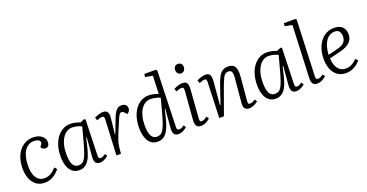

<svg xmlns="http://www.w3.org/2000/svg" viewBox="-35 -1475 4198 2197"><g transform="rotate(-20 2064.5 -376.5)"><path d="M281 -520Q326 -520 358.5 -505.5Q391 -491 408.5 -466.5Q426 -442 426 -410Q426 -384 413 -369Q400 -354 376 -354Q359 -354 345.5 -363.5Q332 -373 325 -387L340 -406Q357 -428 352 -444Q347 -460 327.5 -469Q308 -478 279 -478Q244 -478 214.5 -462Q185 -446 164 -414.5Q143 -383 131.5 -336.5Q120 -290 120 -228Q120 -168 135 -125Q150 -82 179 -59Q208 -36 251 -36Q275 -36 299 -43.5Q323 -51 347 -69Q371 -87 395 -114L421 -85Q407 -69 389 -51.5Q371 -34 348 -19Q325 -4 297 5Q269 14 237 14Q175 14 133 -18Q91 -50 70.5 -104Q50 -158 50 -225Q50 -290 66.5 -344.5Q83 -399 114 -438Q145 -477 187.5 -498.5Q230 -520 281 -520Z M907 -78Q906 -53 911.5 -43.5Q917 -34 932 -34Q946 -34 961 -41Q976 -48 992 -60L1011 -31Q999 -21 982 -10.5Q965 0 946 7Q927 14 907 14Q884 14 868.5 3.5Q853 -7 847 -28Q841 -49 843 -79L863 -309L856 -310L826 -187Q814 -139 799 -101.5Q784 -64 764 -38.5Q744 -13 717.5 0.5Q691 14 657 14Q605 14 571.5 -15Q538 -44 522 -92.5Q506 -141 506 -202Q506 -275 523.5 -333.5Q541 -392 572.5 -433.5Q604 -475 645.5 -497.5Q687 -520 735 -520Q770 -520 800 -512.5Q830 -505 854 -495L905 -516L920 -509ZM667 -41Q693 -41 711.5 -51.5Q730 -62 746 -89Q762 -116 778 -163.5Q794 -211 814 -286L857 -446Q835 -458 803.5 -466Q772 -474 741 -474Q706 -474 676 -455Q646 -436 623.5 -401Q601 -366 589 -317Q577 -268 577 -207Q577 -150 587 -113Q597 -76 617 -58.5Q637 -41 667 -41Z M1132 -429Q1133 -449 1128 -460Q1123 -471 1105 -471Q1095 -471 1079.5 -466.5Q1064 -462 1042 -452L1029 -489Q1040 -495 1058.5 -502.5Q1077 -510 1097.5 -515Q1118 -520 1135 -520Q1175 -520 1189 -494.5Q1203 -469 1197 -419L1177 -233L1182 -232L1248 -405Q1264 -446 1280 -471.5Q1296 -497 1315 -508.5Q1334 -520 1359 -520Q1381 -520 1396 -512.5Q1411 -505 1419 -491.5Q1427 -478 1427 -461Q1427 -442 1417 -426.5Q1407 -411 1390 -402L1368 -427Q1359 -437 1351 -441.5Q1343 -446 1334 -446Q1327 -446 1321.5 -443.5Q1316 -441 1309.5 -433.5Q1303 -426 1296 -411.5Q1289 -397 1279 -374Q1245 -295 1225 -246Q1205 -197 1194.5 -167Q1184 -137 1180 -116.5Q1176 -96 1173 -72L1166 0H1111Z M1862 -74Q1861 -51 1867.5 -42.5Q1874 -34 1889 -34Q1904 -34 1919 -41Q1934 -48 1951 -60L1969 -32Q1958 -22 1940.5 -11Q1923 0 1903 7Q1883 14 1863 14Q1824 14 1810 -12.5Q1796 -39 1800 -84L1819 -311L1813 -312L1785 -197Q1772 -146 1756 -106Q1740 -66 1720 -39.5Q1700 -13 1673 0.5Q1646 14 1611 14Q1570 14 1541.5 -4Q1513 -22 1495.5 -53Q1478 -84 1470 -123Q1462 -162 1462 -204Q1462 -277 1479.5 -335.5Q1497 -394 1528 -435Q1559 -476 1600.5 -498Q1642 -520 1690 -520Q1721 -520 1754 -512Q1787 -504 1807 -495L1815 -714L1726 -731L1730 -767H1868L1883 -756ZM1622 -42Q1648 -42 1667.5 -53.5Q1687 -65 1703.5 -93.5Q1720 -122 1737 -173Q1754 -224 1775 -302L1813 -446Q1799 -454 1778.5 -460Q1758 -466 1736 -469.5Q1714 -473 1696 -473Q1660 -473 1630 -454.5Q1600 -436 1578 -401Q1556 -366 1544 -318Q1532 -270 1532 -210Q1532 -125 1555 -83.5Q1578 -42 1622 -42Z M2100 -427Q2102 -450 2096.5 -460.5Q2091 -471 2074 -471Q2061 -471 2044.5 -466.5Q2028 -462 2007 -453L1995 -488Q2014 -499 2045 -509.5Q2076 -520 2103 -520Q2130 -520 2145 -508Q2160 -496 2164.5 -473.5Q2169 -451 2166 -419L2141 -78Q2139 -54 2144 -44Q2149 -34 2164 -34Q2178 -34 2194 -41.5Q2210 -49 2230 -65L2250 -36Q2239 -25 2221.5 -13.5Q2204 -2 2183 6Q2162 14 2137 14Q2110 14 2095 2Q2080 -10 2075.5 -30Q2071 -50 2072 -71ZM2076 -685Q2076 -711 2090.5 -727.5Q2105 -744 2129 -744Q2145 -744 2157 -737Q2169 -730 2175.5 -717.5Q2182 -705 2182 -688Q2182 -664 2167.5 -646.5Q2153 -629 2128 -629Q2105 -629 2090.5 -645Q2076 -661 2076 -685Z M2835 -32Q2824 -22 2805.5 -11Q2787 0 2766.5 7Q2746 14 2726 14Q2692 14 2674.5 -5.5Q2657 -25 2660 -65L2687 -365Q2692 -421 2681.5 -443Q2671 -465 2642 -465Q2619 -465 2603.5 -453.5Q2588 -442 2574.5 -414.5Q2561 -387 2542 -338L2420 0H2363L2379 -429Q2380 -451 2374.5 -461Q2369 -471 2352 -471Q2342 -471 2326.5 -466Q2311 -461 2289 -452L2276 -489Q2287 -495 2305.5 -502.5Q2324 -510 2344.5 -515Q2365 -520 2382 -520Q2423 -520 2436 -494.5Q2449 -469 2445 -419L2421 -135L2427 -133L2506 -365Q2525 -420 2545.5 -454Q2566 -488 2592.5 -504Q2619 -520 2656 -520Q2699 -520 2722 -501Q2745 -482 2752 -445.5Q2759 -409 2754 -358L2729 -75Q2727 -53 2731.5 -43.5Q2736 -34 2753 -34Q2767 -34 2783 -41Q2799 -48 2816 -60Z M3299 -78Q3298 -53 3303.5 -43.5Q3309 -34 3324 -34Q3338 -34 3353 -41Q3368 -48 3384 -60L3403 -31Q3391 -21 3374 -10.5Q3357 0 3338 7Q3319 14 3299 14Q3276 14 3260.5 3.5Q3245 -7 3239 -28Q3233 -49 3235 -79L3255 -309L3248 -310L3218 -187Q3206 -139 3191 -101.5Q3176 -64 3156 -38.5Q3136 -13 3109.5 0.5Q3083 14 3049 14Q2997 14 2963.5 -15Q2930 -44 2914 -92.5Q2898 -141 2898 -202Q2898 -275 2915.5 -333.5Q2933 -392 2964.5 -433.5Q2996 -475 3037.5 -497.5Q3079 -520 3127 -520Q3162 -520 3192 -512.5Q3222 -505 3246 -495L3297 -516L3312 -509ZM3059 -41Q3085 -41 3103.5 -51.5Q3122 -62 3138 -89Q3154 -116 3170 -163.5Q3186 -211 3206 -286L3249 -446Q3227 -458 3195.5 -466Q3164 -474 3133 -474Q3098 -474 3068 -455Q3038 -436 3015.5 -401Q2993 -366 2981 -317Q2969 -268 2969 -207Q2969 -150 2979 -113Q2989 -76 3009 -58.5Q3029 -41 3059 -41Z M3514 -714 3425 -731 3429 -767H3566L3581 -756L3554 -75Q3553 -53 3559 -44Q3565 -35 3580 -35Q3595 -35 3610 -42Q3625 -49 3644 -64L3664 -35Q3653 -25 3636 -13.5Q3619 -2 3598.5 6Q3578 14 3554 14Q3527 14 3512 3Q3497 -8 3491.5 -28.5Q3486 -49 3487 -77Z M3946 -520Q4016 -520 4049 -485.5Q4082 -451 4082 -397Q4082 -357 4066.5 -329.5Q4051 -302 4025.5 -284Q4000 -266 3969.5 -255Q3939 -244 3909 -237L3787 -207Q3789 -162 3803 -123Q3817 -84 3846 -60Q3875 -36 3919 -36Q3943 -36 3965 -42Q3987 -48 4009 -63.5Q4031 -79 4057 -103L4083 -75Q4071 -61 4054 -45.5Q4037 -30 4014.5 -16.5Q3992 -3 3965 5.5Q3938 14 3905 14Q3842 14 3799.5 -18Q3757 -50 3736.5 -104Q3716 -158 3716 -225Q3716 -309 3745 -375.5Q3774 -442 3825.5 -481Q3877 -520 3946 -520ZM4013 -394Q4013 -417 4006.5 -436Q4000 -455 3984.5 -466.5Q3969 -478 3942 -478Q3897 -478 3863 -450.5Q3829 -423 3809.5 -372Q3790 -321 3786 -250L3904 -280Q3939 -289 3963 -303Q3987 -317 4000 -339.5Q4013 -362 4013 -394Z"/></g></svg>

Font: Literata 24pt Light
Style: Italic
Weight: 300
Italic angle: -2°
Designer: Latin by Veronika Burian and Jose Scaglione. Greek by Irene Vlachou. Cyrillic by Vera Evstafieva
Foundry: TypeTogether
Version: Version 3.103;gftools[0.9.29]